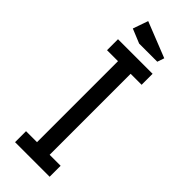

<svg xmlns="http://www.w3.org/2000/svg" viewBox="-298 -957 989 989"><g transform="rotate(45 196.0 -463.0)"><path d="M70 -750H322V-670H242V-80H322V0H70V-80H150V-670H70ZM85 -843 114 -926 308 -849 295 -811H163Z"/></g></svg>

Font: Graduate
Style: Regular
Weight: 400
Version: Version 1.001